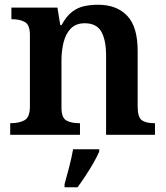

<svg xmlns="http://www.w3.org/2000/svg" viewBox="-20 -568 700 809"><path d="M23 0V-49H27Q61 -49 83.5 -61.5Q106 -74 106 -119V-421Q106 -463 85 -475Q64 -487 31 -487H28V-536H222L234 -462H239Q260 -500 283.5 -518Q307 -536 334.5 -542Q362 -548 394 -548Q471 -548 515.5 -502Q560 -456 560 -354V-121Q560 -74 577.5 -61.5Q595 -49 629 -49H633V0H427V-334Q427 -399 407 -434.5Q387 -470 337 -470Q300 -470 278.5 -448Q257 -426 248 -390Q239 -354 239 -313V-115Q239 -72 259.5 -60.5Q280 -49 313 -49H317V0ZM252 208Q261 177 271.5 136Q282 95 288 61H398V71Q389 92 373.5 119Q358 146 340.5 172.5Q323 199 307 221H252Z"/></svg>

Font: Noto Naskh Arabic SemiBold
Style: Regular
Weight: 600
Designer: Monotype Design Team, David Williams, Mohamad Dakak and Nizar Qandah
Foundry: Monotype Imaging Inc.
Version: Version 2.016